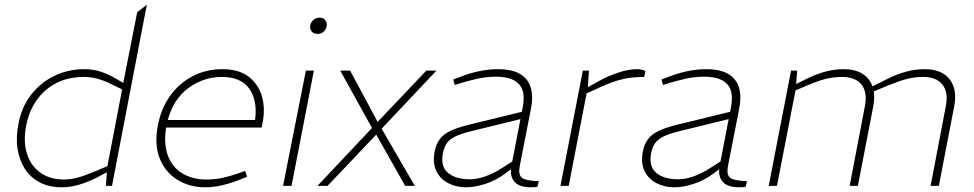

<svg xmlns="http://www.w3.org/2000/svg" viewBox="-20 -790 4138 816"><path d="M243 6Q189 6 149.5 -14.5Q110 -35 86 -72Q62 -109 54.5 -158.5Q47 -208 59 -266Q72 -335 111.5 -386.5Q151 -438 210 -467Q269 -496 338 -496Q376 -496 409 -485Q442 -474 474 -455L512 -433L502 -428L563 -738L604 -770L456 0H430L435 -67L436 -81L499 -410L456 -431Q422 -448 393.5 -455.5Q365 -463 337 -463Q270 -463 219.5 -437Q169 -411 136.5 -365Q104 -319 92 -260Q78 -191 94 -138.5Q110 -86 151 -56.5Q192 -27 252 -27Q281 -27 311.5 -35.5Q342 -44 382 -61L437 -84L440 -61L393 -36Q353 -16 316 -5Q279 6 243 6Z M853 6Q786 6 734.5 -25.5Q683 -57 659 -116Q635 -175 651 -257Q664 -327 701.5 -380.5Q739 -434 796.5 -465Q854 -496 925 -496Q996 -496 1037.5 -463.5Q1079 -431 1093.5 -379.5Q1108 -328 1096 -269L1092 -248H686Q675 -177 694 -127.5Q713 -78 756 -52.5Q799 -27 858 -27Q892 -27 925 -34Q958 -41 992 -53L1022 -64L1030 -39L1001 -27Q967 -13 927.5 -3.5Q888 6 853 6ZM693 -280H1064Q1075 -363 1039.5 -413Q1004 -463 923 -463Q845 -463 781 -416Q717 -369 693 -280Z M1183 0 1280 -490H1314L1219 0ZM1330 -646Q1314 -646 1306 -655Q1298 -664 1298 -675Q1298 -685 1303 -694Q1308 -703 1317 -709Q1326 -715 1338 -715Q1355 -715 1362 -705Q1369 -695 1369 -684Q1369 -675 1364 -666Q1359 -657 1350.5 -651.5Q1342 -646 1330 -646Z M1329 0 1561 -246 1426 -490H1468L1585 -272L1792 -490H1835L1602 -243L1743 0H1702L1579 -218L1372 0Z M2264 4Q2258 5 2251 5.5Q2244 6 2237 6Q2187 6 2166.5 -17.5Q2146 -41 2153 -80L2154 -88L2201 -331Q2215 -400 2186 -432Q2157 -464 2089 -464Q2045 -464 2007 -455Q1969 -446 1942 -438L1913 -429L1906 -452L1938 -464Q1973 -478 2014 -487Q2055 -496 2098 -496Q2138 -496 2167.5 -486Q2197 -476 2215.5 -455Q2234 -434 2239.5 -401.5Q2245 -369 2236 -325L2189 -85Q2182 -49 2197 -35.5Q2212 -22 2270 -20ZM1961 6Q1919 6 1885 -11.5Q1851 -29 1834.5 -63Q1818 -97 1827 -145Q1833 -177 1848.5 -198Q1864 -219 1894 -233.5Q1924 -248 1973 -260L2223 -321L2217 -290L1985 -233Q1939 -222 1914 -209.5Q1889 -197 1878 -180Q1867 -163 1862 -137Q1852 -82 1884.5 -55Q1917 -28 1978 -28Q2007 -28 2043 -40.5Q2079 -53 2117 -78L2182 -120L2180 -92L2128 -53Q2088 -23 2043 -8.5Q1998 6 1961 6Z M2362 0 2457 -490H2483L2478 -412L2469 -414L2526 -446Q2564 -467 2607.5 -481.5Q2651 -496 2688 -496Q2709 -496 2723 -488L2718 -463Q2692 -463 2666.5 -460.5Q2641 -458 2610 -449.5Q2579 -441 2537 -422L2473 -393L2397 0Z M3149 4Q3143 5 3136 5.5Q3129 6 3122 6Q3072 6 3051.5 -17.5Q3031 -41 3038 -80L3039 -88L3086 -331Q3100 -400 3071 -432Q3042 -464 2974 -464Q2930 -464 2892 -455Q2854 -446 2827 -438L2798 -429L2791 -452L2823 -464Q2858 -478 2899 -487Q2940 -496 2983 -496Q3023 -496 3052.5 -486Q3082 -476 3100.5 -455Q3119 -434 3124.5 -401.5Q3130 -369 3121 -325L3074 -85Q3067 -49 3082 -35.5Q3097 -22 3155 -20ZM2846 6Q2804 6 2770 -11.5Q2736 -29 2719.5 -63Q2703 -97 2712 -145Q2718 -177 2733.5 -198Q2749 -219 2779 -233.5Q2809 -248 2858 -260L3108 -321L3102 -290L2870 -233Q2824 -222 2799 -209.5Q2774 -197 2763 -180Q2752 -163 2747 -137Q2737 -82 2769.5 -55Q2802 -28 2863 -28Q2892 -28 2928 -40.5Q2964 -53 3002 -78L3067 -120L3065 -92L3013 -53Q2973 -23 2928 -8.5Q2883 6 2846 6Z M3247 0 3342 -490H3368L3363 -424L3358 -430L3408 -455Q3448 -475 3487.5 -485.5Q3527 -496 3566 -496Q3612 -496 3643 -478Q3674 -460 3687.5 -424.5Q3701 -389 3691 -336L3626 0H3591L3656 -340Q3667 -399 3641 -431Q3615 -463 3559 -463Q3523 -463 3490.5 -455Q3458 -447 3416 -429L3361 -406L3282 0ZM3935 0 4000 -340Q4011 -399 3985 -431Q3959 -463 3903 -463Q3867 -463 3834.5 -454.5Q3802 -446 3760 -429L3687 -399L3682 -420L3752 -455Q3792 -475 3831.5 -485.5Q3871 -496 3910 -496Q3956 -496 3987 -478Q4018 -460 4031.5 -424.5Q4045 -389 4035 -336L3970 0Z"/></svg>

Font: REM Medium Thin
Style: Italic
Weight: 250
Italic angle: -11°
Version: Version 1.005;gftools[0.9.28]